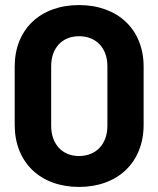

<svg xmlns="http://www.w3.org/2000/svg" viewBox="-20 -728 624 758"><path d="M292 10C445 10 547 -87 547 -235V-465C547 -612 445 -708 292 -708C139 -708 38 -612 38 -465V-235C38 -87 139 10 292 10ZM182 -231V-467C182 -538 225 -585 292 -585C360 -585 404 -538 404 -467V-231C404 -160 360 -112 292 -112C225 -112 182 -160 182 -231Z"/></svg>

Font: Vanilla Cream Black
Style: Regular
Weight: 900
Designer: Jeremy Tribby, Jinavaṁso
Foundry: Tribby Type
Version: Version 1.422;Glyphs 3.1.2 (3151)